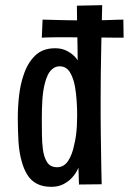

<svg xmlns="http://www.w3.org/2000/svg" viewBox="-20 -714 499 744"><path d="M49 -255Q49 -301 54 -344Q59 -387 71 -422Q86 -469 115.5 -498Q145 -527 193 -527Q215 -527 231 -520.5Q247 -514 260 -503.5Q273 -493 281 -480Q281 -500 280.5 -527.5Q280 -555 279.5 -585.5Q279 -616 278.5 -644.5Q278 -673 278 -692L376 -694Q374 -607 372.5 -540.5Q371 -474 370.5 -423Q370 -372 370 -330Q370 -298 370 -266Q370 -234 370.5 -201Q371 -168 371.5 -135Q372 -102 372.5 -68Q373 -34 374 0L286 1L284 -64Q275 -43 260 -26.5Q245 -10 225 0Q205 10 179 10Q146 10 123 -2Q100 -14 86 -36.5Q72 -59 64 -89Q54 -124 51.5 -167Q49 -210 49 -255ZM142 -255Q142 -222 142.5 -191.5Q143 -161 146 -137Q150 -105 162.5 -85.5Q175 -66 201 -66Q228 -66 244 -90.5Q260 -115 267 -151Q272 -170 274.5 -189.5Q277 -209 278 -229Q279 -249 279 -268Q279 -295 277 -323.5Q275 -352 271 -376Q265 -411 251 -434Q237 -457 211 -457Q196 -457 184.5 -448Q173 -439 165.5 -424Q158 -409 153 -388Q146 -359 144 -324Q142 -289 142 -255ZM142 -568 145 -638Q151 -638 165.5 -637.5Q180 -637 201 -636.5Q222 -636 248 -635.5Q274 -635 302 -635Q322 -635 345 -635Q368 -635 391 -636Q414 -637 431.5 -637.5Q449 -638 458 -638L459 -568Q450 -568 430 -568Q410 -568 385.5 -568.5Q361 -569 337.5 -569Q314 -569 296 -569Q237 -570 195.5 -569.5Q154 -569 142 -568Z"/></svg>

Font: Truculenta SemiBold
Style: Regular
Weight: 600
Version: Version 1.002